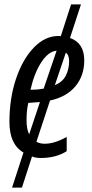

<svg xmlns="http://www.w3.org/2000/svg" viewBox="-20 -710 421 875"><path d="M35 145H80L126 3Q141 10 166 10Q235 10 284 -21V-86Q229 -55 184 -55Q161 -55 146 -64L208 -252Q283 -268 323.5 -316.5Q364 -365 364 -435Q364 -514 299 -537L349 -690H304L257 -545Q254 -546 246 -546Q185 -546 134 -493Q83 -440 53 -351Q23 -262 23 -154Q23 -52 87 -15ZM119 -301Q136 -377 168.5 -426.5Q201 -476 238 -479L179 -306Q152 -301 124 -301ZM230 -322 280 -470Q295 -460 295 -431Q295 -395 280 -365.5Q265 -336 230 -322ZM113 -98Q101 -120 101 -163Q101 -208 109 -241L162 -245Z"/></svg>

Font: Noto Sans UI Condensed
Style: Italic
Weight: 400
Width: 3
Italic angle: -12°
Designer: Monotype Design Team
Foundry: Monotype Imaging Inc.
Version: Version 1.901